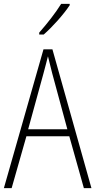

<svg xmlns="http://www.w3.org/2000/svg" viewBox="-20 -969 491 989"><path d="M339 -942V-949H295C265 -901 225 -850 182 -801V-791H205C249 -829 308 -895 339 -942ZM412 0H451L250 -715H204L0 0H40L116 -267H337ZM249 -591 327 -303H125L204 -591C212 -623 220 -649 227 -679C234 -649 242 -621 249 -591Z"/></svg>

Font: Noto Sans Devanagari UI Condensed ExtraLight
Style: Regular
Weight: 200
Width: 3
Designer: Jelle Bosma - Monotype Design Team
Foundry: Monotype Imaging Inc.
Version: Version 2.004